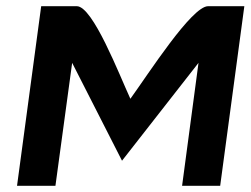

<svg xmlns="http://www.w3.org/2000/svg" viewBox="-20 -600 809 620"><path d="M621 -397 568 0H691L769 -580H652C599 -580 459 -361 401 -281C365 -359 280 -580 228 -580H113L35 0H159L213 -397L374 -81Z"/></svg>

Font: Charger
Style: HemiRT
Weight: 900
Designer: Jasper
Foundry: Cannot Into Space Fonts
Version: Version 0.99